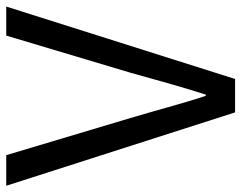

<svg xmlns="http://www.w3.org/2000/svg" viewBox="-99 -674 773 615"><g transform="rotate(90 287.5 -366.5)"><path d="M1 0H94L213 -398C237 -484 256 -554 283 -639H287C315 -554 332 -484 358 -398L477 0H575L340 -733H233Z"/></g></svg>

Font: Noto Sans CJK JP Regular
Style: Regular
Weight: 400
Designer: Ryoko NISHIZUKA (kana & ideographs); Paul D. Hunt (Latin, Greek & Cyrillic); Wenlong ZHANG (bopomofo); Sandoll Communica
Foundry: Adobe Systems Incorporated
Version: Version 1.001;PS 1.001;hotconv 1.0.78;makeotf.lib2.5.61930